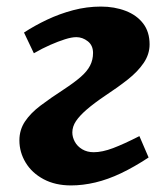

<svg xmlns="http://www.w3.org/2000/svg" viewBox="-20 -549 504 584"><path d="M53 -450Q85 -471 123 -489Q161 -507 202.5 -518Q244 -529 287 -529Q328 -529 362 -516Q396 -503 415.5 -477.5Q435 -452 435 -414Q435 -384 417 -357.5Q399 -331 368.5 -307Q338 -283 300 -258Q266 -235 244 -216Q222 -197 211 -180.5Q200 -164 200 -146Q200 -132 207.5 -118Q215 -104 230 -95Q245 -86 265 -86Q291 -86 324 -98.5Q357 -111 404 -135L432 -70Q388 -41 348 -22Q308 -3 270 6Q232 15 196 15Q148 15 112.5 -4Q77 -23 58 -54.5Q39 -86 39 -122Q39 -154 56 -179.5Q73 -205 103.5 -228Q134 -251 174 -277Q206 -298 225.5 -315Q245 -332 254 -349.5Q263 -367 263 -388Q263 -411 247 -423.5Q231 -436 212 -436Q198 -436 177.5 -429.5Q157 -423 133 -412.5Q109 -402 83 -387Z"/></svg>

Font: Literata 18pt
Style: Bold Italic
Weight: 700
Italic angle: -2°
Designer: Latin by Veronika Burian and Jose Scaglione. Greek by Irene Vlachou. Cyrillic by Vera Evstafieva
Foundry: TypeTogether
Version: Version 3.103;gftools[0.9.29]